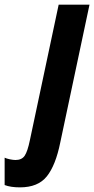

<svg xmlns="http://www.w3.org/2000/svg" viewBox="-144 -568 406 828"><path d="M-124 230V112Q-116 116 -101.5 119Q-87 122 -77 122Q-50 122 -37.5 103.5Q-25 85 -15 36L109 -548H242L116 46Q96 145 58 192.5Q20 240 -58 240Q-98 240 -124 230Z"/></svg>

Font: Noto Sans Display Ex Bold Cond
Style: Italic
Weight: 800
Width: 3
Italic angle: -12°
Designer: Monotype Design team
Foundry: Monotype Imaging Inc.
Version: Version 1.000